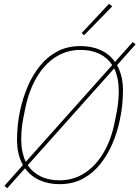

<svg xmlns="http://www.w3.org/2000/svg" viewBox="-20 -951 729 1004"><path d="M18 33 3 21 100 -88Q85 -114 77 -147Q69 -180 69 -220Q69 -257 73 -297Q77 -337 86 -377Q100 -440 125 -499Q150 -558 188.5 -606Q227 -654 279.5 -682Q332 -710 401 -710Q460 -710 506.5 -689Q553 -668 581 -627L674 -731L689 -719L592 -610Q607 -584 615 -551Q623 -518 623 -478Q623 -441 619 -401.5Q615 -362 606 -321Q593 -258 567.5 -199Q542 -140 503.5 -92Q465 -44 412.5 -16Q360 12 291 12Q233 12 186.5 -9Q140 -30 111 -71ZM401 -690Q329 -690 270.5 -652.5Q212 -615 171.5 -546Q131 -477 112 -384L101 -329Q95 -298 93 -269.5Q91 -241 91 -220Q91 -187 97 -158.5Q103 -130 114 -106H116L350 -368L567 -611Q542 -649 500 -669.5Q458 -690 401 -690ZM291 -8Q364 -8 422.5 -46Q481 -84 521.5 -152.5Q562 -221 580 -314L591 -369Q597 -401 599 -429Q601 -457 601 -478Q601 -511 595 -539.5Q589 -568 578 -592H576L342 -330L125 -87Q150 -50 192 -29Q234 -8 291 -8ZM567 -918 420 -767 407 -778 550 -931Z"/></svg>

Font: IBM Plex Sans Thin
Style: Italic
Weight: 250
Italic angle: -11.31°
Designer: Mike Abbink, Paul van der Laan, Pieter van Rosmalen
Foundry: Bold Monday
Version: Version 3.201